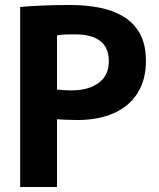

<svg xmlns="http://www.w3.org/2000/svg" viewBox="-20 -751 638 771"><path d="M61 -723Q103 -727 154 -729Q205 -731 262 -731Q323 -731 378 -720.5Q433 -710 475 -685Q517 -660 541.5 -616.5Q566 -573 566 -506Q566 -431 532.5 -377.5Q499 -324 437 -296.5Q375 -269 290 -269Q269 -269 248 -270Q227 -271 209 -272V0H61ZM266 -388Q335 -388 376 -418Q417 -448 417 -505Q417 -560 382.5 -586.5Q348 -613 283 -613Q265 -613 245.5 -612.5Q226 -612 209 -609V-391Q218 -391 233.5 -389.5Q249 -388 266 -388Z"/></svg>

Font: Murecho Thin SemiBold
Style: Regular
Weight: 600
Version: Version 1.010